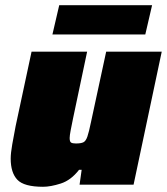

<svg xmlns="http://www.w3.org/2000/svg" viewBox="-20 -708 640 736"><path d="M145 8Q72 8 46.5 -19Q21 -46 21 -100Q21 -121 27 -155Q33 -189 40 -225L101 -510H314L260 -254Q255 -230 251 -209Q247 -188 247 -179Q247 -165 252.5 -161.5Q258 -158 271 -158Q290 -158 299.5 -162.5Q309 -167 315 -184.5Q321 -202 329 -241L387 -510H600L492 0H285L293 -57H283Q252 -17 213 -4.5Q174 8 145 8ZM181 -576 207 -688H563L537 -576Z"/></svg>

Font: Saira Black
Style: Italic
Weight: 900
Italic angle: -12°
Designer: Hector Gatti with collaboration of the Omnibus-Type team
Foundry: Omnibus-Type
Version: Version 1.100; ttfautohint (v1.8.3)